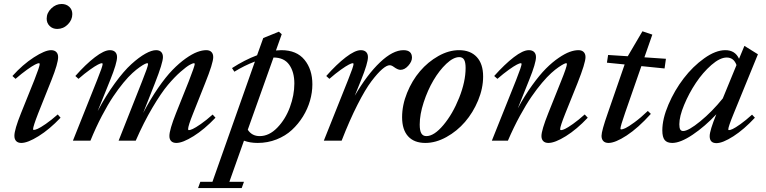

<svg xmlns="http://www.w3.org/2000/svg" viewBox="-20 -702 3820 958"><path d="M265.6 -557.6Q242.7 -557.6 227.8 -572.3Q212.9 -586.9 212.9 -608.9Q212.9 -637.7 235.8 -659.9Q258.8 -682.1 287.6 -682.1Q310.5 -682.1 325.7 -668Q340.8 -653.8 340.8 -631.8Q340.8 -602.5 318.4 -580.1Q295.9 -557.6 265.6 -557.6ZM86.4 11.2Q69.8 11.2 60.8 2Q51.8 -7.3 51.8 -24.4Q51.8 -55.2 85 -137.7L151.4 -302.7Q178.2 -370.6 178.2 -382.8Q178.2 -386.7 173.8 -386.7Q168.5 -386.7 154.5 -379.6Q140.6 -372.6 114.5 -354Q88.4 -335.4 57.6 -308.6L42 -322.8Q93.3 -379.9 148.9 -415.8Q204.6 -451.7 234.9 -451.7Q251.5 -451.7 260.7 -442.6Q270 -433.6 270 -417Q270 -386.2 237.3 -303.7L170.4 -136.2Q145 -70.8 145 -57.6Q145 -53.7 148.4 -53.7Q154.8 -53.7 168 -59.3Q181.2 -64.9 208.5 -83.7Q235.8 -102.5 268.1 -130.9L282.2 -114.7Q227.1 -56.6 172.6 -22.7Q118.2 11.2 86.4 11.2Z M343.8 0 464.8 -303.2Q492.2 -371.1 492.2 -382.8Q492.2 -386.7 487.8 -386.7Q482.4 -386.7 468.5 -379.6Q454.6 -372.6 428.5 -354Q402.3 -335.4 371.6 -308.6L356 -322.8Q407.2 -380.9 453.4 -416.3Q499.5 -451.7 528.3 -451.7Q545.4 -451.7 554.7 -442.6Q564 -433.6 564 -417Q564 -387.2 530.3 -303.7L467.3 -147.5Q508.3 -225.1 553 -286.4Q597.7 -347.7 635.7 -382.1Q673.8 -416.5 705.3 -434.1Q736.8 -451.7 758.8 -451.7Q775.4 -451.7 784.2 -442.6Q793 -433.6 793 -417Q793 -388.7 752.9 -286.6L694.3 -138.2Q730.5 -207.5 768.8 -262.9Q807.1 -318.4 840.6 -352.8Q874 -387.2 906.5 -410.2Q939 -433.1 963.9 -442.4Q988.8 -451.7 1009.3 -451.7Q1025.9 -451.7 1034.9 -442.6Q1043.9 -433.6 1043.9 -417Q1043.9 -387.2 1003.4 -286.6L943.4 -135.7Q918.5 -73.7 918.5 -57.6Q918.5 -52.7 922.9 -52.7Q928.7 -52.7 941.9 -58.6Q955.1 -64.5 982.2 -83.3Q1009.3 -102.1 1041 -130.4L1055.2 -114.7Q1000 -56.6 945.8 -22.7Q891.6 11.2 859.9 11.2Q843.3 11.2 834.2 2.2Q825.2 -6.8 825.2 -23.4Q825.2 -54.2 858.4 -137.7L921.9 -296.4Q951.7 -373 951.7 -382.8Q951.7 -386.7 947.3 -386.7Q941.9 -386.7 926.5 -378.4Q911.1 -370.1 881.1 -344Q851.1 -317.9 817.6 -278.1Q784.2 -238.3 740.7 -165Q697.3 -91.8 657.2 0H571.8L689 -296.4Q718.8 -370.6 718.8 -382.8Q718.8 -386.7 714.4 -386.7Q711.4 -386.7 702.4 -382.6Q693.4 -378.4 677 -366.9Q660.6 -355.5 640.9 -337.6Q621.1 -319.8 595.7 -289.1Q570.3 -258.3 544.4 -219.7Q518.6 -181.2 488.5 -124Q458.5 -66.9 431.2 0Z M1265.6 11.2Q1228 11.2 1197.3 0L1124.5 205.1H1197.3L1186 236.3H968.3L979.5 205.1H1040L1252 -395Q1199.2 -375 1149.4 -344.2L1137.7 -362.3Q1201.2 -403.3 1262.7 -426.3L1293.5 -512.2L1371.6 -543.9L1385.7 -531.2L1356.9 -450.2Q1371.1 -451.7 1383.8 -451.7Q1460 -451.7 1499.3 -403.6Q1538.6 -355.5 1538.6 -281.2Q1538.6 -241.2 1526.9 -200Q1515.1 -158.7 1491.7 -120.8Q1468.3 -83 1436.3 -53.5Q1404.3 -23.9 1359.9 -6.3Q1315.4 11.2 1265.6 11.2ZM1344.7 -415 1216.3 -54.7Q1236.8 -22.9 1275.9 -22.9Q1322.8 -22.9 1363.5 -64.9Q1404.3 -106.9 1426.5 -167.2Q1448.7 -227.5 1448.7 -285.2Q1448.7 -342.8 1423.1 -378.9Q1397.5 -415 1344.7 -415Z M1595.7 0 1716.8 -303.2Q1744.1 -371.1 1744.1 -382.8Q1744.1 -386.7 1739.7 -386.7Q1734.4 -386.7 1720.5 -379.6Q1706.5 -372.6 1680.4 -354Q1654.3 -335.4 1623.5 -308.6L1607.9 -322.8Q1659.2 -380.9 1705.3 -416.3Q1751.5 -451.7 1780.3 -451.7Q1797.4 -451.7 1806.6 -442.6Q1815.9 -433.6 1815.9 -417Q1815.9 -387.2 1782.2 -303.7L1750 -224.1Q1812 -330.1 1876 -390.9Q1939.9 -451.7 1993.2 -451.7Q2035.6 -451.7 2035.6 -414.1Q2035.6 -395 2017.3 -374.3Q1999 -353.5 1978 -353.5Q1964.8 -353.5 1944.8 -368.2Q1933.6 -376.5 1924.3 -376.5Q1909.7 -376.5 1887 -356.9Q1864.3 -337.4 1833.5 -296.9Q1802.7 -256.3 1763.4 -179Q1724.1 -101.6 1684.6 0Z M2102.5 11.2Q2046.4 11.2 2016.4 -21.7Q1986.3 -54.7 1986.3 -117.2Q1986.3 -177.7 2011.2 -239Q2036.1 -300.3 2075.7 -346.7Q2115.2 -393.1 2167.2 -422.4Q2219.2 -451.7 2270.5 -451.7Q2327.1 -451.7 2358.9 -417.5Q2390.6 -383.3 2390.6 -320.3Q2390.6 -261.2 2365.5 -200.7Q2340.3 -140.1 2300.3 -93.8Q2260.3 -47.4 2207.3 -18.1Q2154.3 11.2 2102.5 11.2ZM2107.4 -22.9Q2146 -22.9 2192.4 -78.1Q2238.8 -133.3 2271 -214.1Q2303.2 -294.9 2303.2 -362.8Q2303.2 -391.1 2295.7 -404.1Q2288.1 -417 2271.5 -417Q2242.2 -417 2207 -383.8Q2171.9 -350.6 2142.8 -301.3Q2113.8 -252 2094 -191.4Q2074.2 -130.9 2074.2 -80.6Q2074.2 -50.3 2082.3 -36.6Q2090.3 -22.9 2107.4 -22.9Z M2434.1 0 2555.2 -302.7Q2582.5 -371.6 2582.5 -382.8Q2582.5 -386.7 2578.1 -386.7Q2572.8 -386.7 2558.8 -379.6Q2544.9 -372.6 2518.8 -354Q2492.7 -335.4 2461.9 -308.6L2445.8 -322.8Q2498 -381.3 2543.7 -416.5Q2589.4 -451.7 2618.7 -451.7Q2635.7 -451.7 2645 -442.6Q2654.3 -433.6 2654.3 -417Q2654.3 -387.2 2620.6 -303.7L2563.5 -161.1Q2598.1 -225.1 2635.3 -276.6Q2672.4 -328.1 2704.3 -360.1Q2736.3 -392.1 2767.6 -413.3Q2798.8 -434.6 2822.5 -443.1Q2846.2 -451.7 2866.2 -451.7Q2882.8 -451.7 2892.1 -442.6Q2901.4 -433.6 2901.4 -417Q2901.4 -387.7 2861.3 -286.6L2800.8 -136.2Q2774.9 -71.3 2774.9 -57.6Q2774.9 -52.7 2779.8 -52.7Q2786.1 -52.7 2799.3 -58.8Q2812.5 -64.9 2839.1 -83.7Q2865.7 -102.5 2897.5 -130.9L2912.6 -114.7Q2857.9 -56.6 2803.5 -22.7Q2749 11.2 2716.3 11.2Q2699.7 11.2 2690.7 2.2Q2681.6 -6.8 2681.6 -23.4Q2681.6 -52.2 2715.8 -137.7L2779.3 -296.4Q2808.6 -368.7 2808.6 -382.8Q2808.6 -386.7 2804.7 -386.7Q2801.8 -386.7 2793 -382.6Q2784.2 -378.4 2767.3 -366.9Q2750.5 -355.5 2730.7 -337.6Q2710.9 -319.8 2684.8 -289.1Q2658.7 -258.3 2632.1 -219.7Q2605.5 -181.2 2574.2 -124Q2543 -66.9 2514.2 0Z M3016.1 11.2Q2999.5 11.2 2990.5 2Q2981.4 -7.3 2981.4 -24.4Q2981.4 -48.8 3012.7 -137.7L3096.7 -380.4L3008.3 -389.2L3014.2 -427.7L3112.3 -421.4L3185.5 -545.9L3234.9 -529.3L3195.3 -416L3302.7 -408.7L3295.9 -360.4L3180.2 -372.1L3099.1 -139.2Q3075.7 -72.3 3075.7 -60.1Q3075.7 -56.2 3079.6 -56.2Q3086.4 -56.2 3100.8 -62.7Q3115.2 -69.3 3146 -91.8Q3176.8 -114.3 3212.4 -148.4L3227.5 -133.8Q3163.6 -63 3106.7 -25.9Q3049.8 11.2 3016.1 11.2Z M3334.5 11.2Q3308.1 11.2 3296.4 -3.4Q3284.7 -18.1 3284.7 -51.3Q3284.7 -108.9 3315.2 -180.2Q3345.7 -251.5 3391.4 -311Q3437 -370.6 3493.9 -411.1Q3550.8 -451.7 3599.1 -451.7Q3647.9 -451.7 3667.5 -408.7L3694.3 -473.1L3761.7 -431.2L3640.6 -134.8Q3613.8 -69.3 3613.8 -56.6Q3613.8 -52.7 3617.2 -52.7Q3623 -52.7 3635.7 -58.3Q3648.4 -64 3674.8 -82.8Q3701.2 -101.6 3732.4 -129.9L3746.6 -114.7Q3692.4 -56.2 3639.2 -22Q3585.9 12.2 3554.7 12.2Q3521 12.2 3521 -22.5Q3521 -50.8 3554.2 -131.8Q3497.6 -71.3 3436.3 -30Q3375 11.2 3334.5 11.2ZM3369.6 -82Q3369.6 -64 3374 -56.2Q3378.4 -48.3 3388.7 -48.3Q3415 -48.3 3474.1 -96.7Q3533.2 -145 3586.4 -210.9L3654.8 -377.4Q3641.1 -415 3606 -415Q3572.3 -415 3529.5 -377.7Q3486.8 -340.3 3452.1 -288.3Q3417.5 -236.3 3393.6 -178.7Q3369.6 -121.1 3369.6 -82Z"/></svg>

Font: Elstob 10pt Medium
Style: Italic
Weight: 500
Italic angle: -20°
Designer: Peter S. Baker
Version: Version 1.015